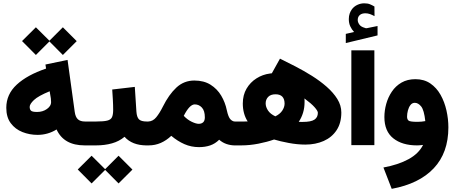

<svg xmlns="http://www.w3.org/2000/svg" viewBox="-20 -892 2790 1178"><path d="M115.2 -640.1 200.2 -724.6 283.2 -642.1 365.7 -724.6 450.7 -639.6 365.7 -554.7 283.2 -637.7 200.2 -554.7ZM18.6 -230.5Q18.6 -313.5 82.8 -372.8Q147 -432.1 262.7 -471.2L258.8 -496.1L394.5 -524.4L438.5 -205.6Q442.9 -173.8 457.8 -160.2Q472.7 -146.5 501.5 -146.5H516.6V0H499.5Q371.6 0 327.1 -97.7Q273.4 -64.5 210.4 -64.5Q161.6 -64.5 117.7 -81.8Q73.7 -99.1 46.1 -136Q18.6 -172.9 18.6 -230.5ZM284.7 -332Q214.4 -303.2 188.2 -278.3Q162.1 -253.4 162.1 -236.3Q162.1 -220.7 170.2 -212.9Q178.2 -205.1 207.5 -205.1Q242.7 -205.1 268.1 -223.4Q293.5 -241.7 293.5 -264.6Q293.5 -276.4 292 -288.1Z M891.1 0H879.4Q791 0 744.1 -52.7Q711.4 -24.9 667 -12.5Q622.6 0 569.8 0H497.1V-146.5H570.8Q616.2 -146.5 638.2 -152.1Q660.2 -157.7 667.2 -173.1Q674.3 -188.5 674.3 -218.3Q674.3 -248.5 672.4 -281Q670.4 -313.5 668.5 -342.8L807.1 -358.9L816.9 -207.5Q819.3 -172.9 832.8 -159.7Q846.2 -146.5 880.4 -146.5H891.1ZM457 147.9 542 63.5 625 146 707.5 63.5 792.5 148.4 707.5 233.4 625 150.4 542 233.4Z M1030.8 -58.6Q1001 -30.3 966.3 -15.1Q931.6 0 892.6 0H871.6V-146.5H889.6Q918 -147.5 938.5 -172.4Q959 -197.3 979 -237.3Q1016.1 -312 1062.5 -355Q1108.9 -397.9 1172.4 -397.9Q1231 -397.9 1271.7 -372.3Q1312.5 -346.7 1337.2 -305.2Q1361.8 -263.7 1371.6 -215.8Q1380.9 -172.9 1394 -159.7Q1407.2 -146.5 1420.9 -146.5H1434.1V0H1420.4Q1394.5 0 1369.6 -8.5Q1344.7 -17.1 1324.7 -34.7Q1300.3 -10.3 1269.5 0.2Q1238.8 10.7 1201.2 10.7Q1153.3 10.7 1111.6 -7.6Q1069.8 -25.9 1030.8 -58.6ZM1107.4 -181.2Q1130.9 -156.7 1157 -144.5Q1183.1 -132.3 1199.2 -132.3Q1216.3 -132.3 1226.6 -141.8Q1236.8 -151.4 1236.8 -171.9Q1236.8 -212.4 1218.8 -231.9Q1200.7 -251.5 1174.8 -251.5Q1143.1 -251.5 1107.4 -181.2Z M1697.8 -532.2Q1741.7 -510.7 1792.7 -484.4Q1843.8 -458 1893.6 -426.8Q1943.4 -395.5 1984.1 -359.9Q2024.9 -324.2 2049.6 -284.7Q2074.2 -245.1 2074.2 -201.7Q2074.2 -137.2 2045.2 -93.3Q2016.1 -49.3 1966.1 -27.1Q1916 -4.9 1853.5 -4.9Q1804.7 -4.9 1751.5 -14.9Q1698.2 -24.9 1661.6 -36.1Q1619.1 -21 1565.7 -10.5Q1512.2 0 1460.9 0H1414.6V-146.5H1455.1Q1467.8 -146.5 1479 -146.5Q1490.2 -146.5 1499.5 -147Q1469.7 -193.8 1469.7 -256.8Q1469.7 -309.1 1492.7 -348.1Q1515.6 -387.2 1553.5 -411.1Q1591.3 -435.1 1636.2 -440.9Q1639.2 -441.4 1642.1 -441.7Q1645 -441.9 1647.9 -442.4L1648.4 -443.4ZM1669.4 -178.2Q1698.2 -192.4 1711.9 -213.4Q1725.6 -234.4 1726.1 -255.4Q1726.1 -313.5 1670.4 -313.5Q1640.6 -313.5 1625.2 -297.4Q1609.9 -281.2 1609.9 -257.8Q1609.9 -235.8 1624.3 -214.1Q1638.7 -192.4 1669.4 -178.2ZM1847.7 -288.1Q1848.6 -282.2 1848.6 -276.6Q1848.6 -271 1848.6 -265.1Q1848.6 -198.2 1813 -144.5Q1819.8 -144 1825.9 -144Q1832 -144 1837.4 -144Q1888.2 -144 1909.2 -158Q1930.2 -171.9 1930.2 -200.2Q1930.2 -211.4 1909.9 -234.4Q1889.6 -257.3 1847.7 -288.1Z M2152.3 -695.8Q2138.2 -710.9 2129.2 -730.2Q2120.1 -749.5 2120.1 -774.9Q2120.1 -793.9 2125.5 -809.1Q2130.9 -824.2 2139.6 -835.9Q2153.3 -853.5 2173.3 -862.5Q2193.4 -871.6 2214.4 -871.6Q2235.8 -871.6 2249.5 -866Q2263.2 -860.4 2277.3 -852.1L2277.8 -793Q2263.2 -800.8 2249.8 -805.7Q2236.3 -810.5 2221.2 -810.5Q2212.4 -810.5 2203.1 -808.1Q2193.8 -805.7 2186.5 -798.8Q2174.8 -788.1 2174.8 -768.6Q2175.3 -754.4 2185.1 -741Q2194.8 -727.5 2217.8 -721.2Q2220.2 -720.2 2222.4 -719.5Q2224.6 -718.8 2227.1 -718.8Q2229 -718.8 2231 -719.2L2296.4 -732.4V-674.8L2101.6 -627.9V-684.1ZM2135.7 -583.3H2276.9V-1.4H2135.7Z M2575.7 -2.9Q2555.2 0 2538.6 0Q2447.3 0 2392.8 -43.5Q2338.4 -86.9 2338.4 -173.8Q2338.4 -213.4 2349.6 -254.2Q2360.8 -294.9 2384 -329.6Q2407.2 -364.3 2443.4 -385.3Q2479.5 -406.2 2528.8 -406.2Q2582 -406.2 2620.4 -379.9Q2658.7 -353.5 2683.1 -310.1Q2707.5 -266.6 2719.2 -214.4Q2731 -162.1 2731 -110.4Q2731 45.4 2641.1 140.6Q2551.3 235.8 2383.3 266.6L2332.5 135.7Q2424.3 118.7 2486.8 84.5Q2549.3 50.3 2575.7 -2.9ZM2589.4 -148.9Q2582 -216.8 2564 -239Q2545.9 -261.2 2524.9 -261.2Q2508.8 -261.2 2498.3 -247.6Q2487.8 -233.9 2482.7 -214.4Q2477.5 -194.8 2477.5 -176.3Q2477.5 -159.7 2486.8 -152.1Q2496.1 -144.5 2541 -144.5Q2565.4 -144.5 2589.4 -148.9Z"/></svg>

Font: Vazir Black FD-WOL-UI
Style: Black-FD-WOL-UI
Weight: 900
Designer: Saber Rastikerdar
Foundry: Saber Rastikerdar
Version: Version 30.0.0